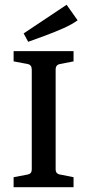

<svg xmlns="http://www.w3.org/2000/svg" viewBox="-20 -784 366 804"><path d="M288 -527 232 -516Q213 -513 213 -493V-75Q213 -56 232 -53L288 -42V0H37V-42L95 -53Q113 -56 113 -74V-493Q113 -513 95 -516L37 -527V-570H288ZM98 -609 79 -644 259 -764 305 -699Q282 -682 246 -666Q210 -650 171 -635.5Q132 -621 98 -609Z"/></svg>

Font: Rasa Medium
Style: Regular
Weight: 500
Designer: Anna Giedrys (Yrsa+Rasa design), David Brezina (Yrsa art-direction, Rasa art-direction, design)
Foundry: Rosetta Type Foundry
Version: Version 2.004